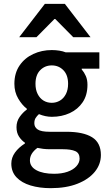

<svg xmlns="http://www.w3.org/2000/svg" viewBox="-20 -764 559 1001"><path d="M244 217Q186 217 139.5 203Q93 189 66 160.5Q39 132 39 89Q39 58 58 31.5Q77 5 110 -16V-20Q92 -32 79 -52Q66 -72 66 -101Q66 -131 82.5 -154.5Q99 -178 120 -193V-197Q95 -216 75 -250Q55 -284 55 -327Q55 -383 82 -422.5Q109 -462 153.5 -482.5Q198 -503 250 -503Q270 -503 289 -500Q308 -497 323 -491H498V-406H406V-402Q419 -387 427.5 -367.5Q436 -348 436 -322Q436 -268 411 -231Q386 -194 344 -174.5Q302 -155 250 -155Q234 -155 217 -158.5Q200 -162 183 -169Q172 -159 165.5 -148.5Q159 -138 159 -121Q159 -101 176.5 -89Q194 -77 239 -77H326Q414 -77 460 -48.5Q506 -20 506 44Q506 93 474 132Q442 171 383.5 194Q325 217 244 217ZM250 -228Q273 -228 292.5 -239.5Q312 -251 323.5 -273.5Q335 -296 335 -327Q335 -373 310.5 -398Q286 -423 250 -423Q214 -423 189.5 -398Q165 -373 165 -327Q165 -296 176.5 -273.5Q188 -251 207 -239.5Q226 -228 250 -228ZM262 142Q302 142 332 131.5Q362 121 378.5 102.5Q395 84 395 63Q395 34 372.5 24Q350 14 308 14H241Q221 14 205 12Q189 10 175 7Q155 22 145.5 38Q136 54 136 72Q136 105 170 123.5Q204 142 262 142ZM80 -570 214 -744H318L452 -570H362L268 -665H264L170 -570Z"/></svg>

Font: Mada SemiBold
Style: Regular
Weight: 600
Designer: Khaled Hosny
Version: Version 1.5